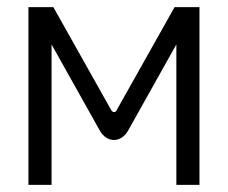

<svg xmlns="http://www.w3.org/2000/svg" viewBox="-20 -520 640 540"><path d="M60 -500V0H125V-395L260 -154C280 -117 321 -117 341 -154L476 -395V0H541V-500H471L308 -210C305 -203 297 -203 293 -210L130 -500Z"/></svg>

Font: LT Wave Mono Light
Style: Regular
Weight: 300
Designer: Daniel Lyons
Version: Version 2.5 (Glyphs App)